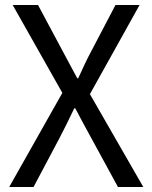

<svg xmlns="http://www.w3.org/2000/svg" viewBox="-20 -753 613 773"><path d="M17 0 231 -379 31 -733H133L233 -546Q247 -520 260 -495.5Q273 -471 291 -438H295Q310 -471 321.5 -495.5Q333 -520 347 -546L445 -733H542L342 -374L557 0H455L347 -198Q332 -225 316.5 -254Q301 -283 283 -317H279Q263 -283 248.5 -254Q234 -225 220 -198L115 0Z"/></svg>

Font: Farlight84_Sys_V01
Style: Regular
Weight: 400
Designer: Ryoko NISHIZUKA  (kana, bopomofo & ideographs); Paul D. Hunt (Latin, Greek & Cyrillic); Sandoll Communications , Soo-you
Foundry: Adobe
Version: Version 2.004;October 29, 2024;FontCreator 14.0.0.2814 64-bi